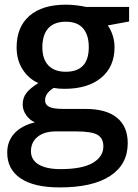

<svg xmlns="http://www.w3.org/2000/svg" viewBox="-20 -570 596 830"><path d="M538.1 -540V-477.1L445.8 -460Q458.5 -442.9 466.8 -418Q475.1 -393.1 475.1 -365.2Q475.1 -281.7 417.5 -233.9Q359.9 -186 258.8 -186Q232.9 -186 211.9 -189.9Q174.8 -167 174.8 -136.2Q174.8 -117.7 192.1 -108.4Q209.5 -99.1 255.9 -99.1H350.1Q439.5 -99.1 485.8 -61Q532.2 -22.9 532.2 48.8Q532.2 140.6 456.5 190.4Q380.9 240.2 237.8 240.2Q127.4 240.2 69.3 201.2Q11.2 162.1 11.2 89.8Q11.2 40 42.7 6.1Q74.2 -27.8 130.9 -41Q107.9 -50.8 93 -72.5Q78.1 -94.2 78.1 -118.2Q78.1 -148.4 95.2 -169.4Q112.3 -190.4 146 -210.9Q104 -229 77.9 -269.8Q51.8 -310.5 51.8 -365.2Q51.8 -453.1 107.2 -501.5Q162.6 -549.8 265.1 -549.8Q288.1 -549.8 313.2 -546.6Q338.4 -543.5 351.1 -540ZM113.8 84Q113.8 121.1 147.2 141.1Q180.7 161.1 241.2 161.1Q335 161.1 380.9 134.3Q426.8 107.4 426.8 63Q426.8 27.8 401.6 12.9Q376.5 -2 308.1 -2H221.2Q171.9 -2 142.8 21.2Q113.8 44.4 113.8 84ZM163.1 -365.2Q163.1 -314.5 189.2 -287.1Q215.3 -259.8 264.2 -259.8Q363.8 -259.8 363.8 -366.2Q363.8 -418.9 339.1 -447.5Q314.5 -476.1 264.2 -476.1Q214.4 -476.1 188.7 -447.8Q163.1 -419.4 163.1 -365.2Z"/></svg>

Font: f1_25842          
Style: Regular
Weight: 600
Foundry: Ascender Corporation
Version: Version 1.10